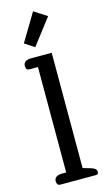

<svg xmlns="http://www.w3.org/2000/svg" viewBox="-143 -1004 592 1052"><g transform="rotate(-15 153.0 -478.0)"><path d="M68 -799 162 -956 235 -909 123 -763ZM41 -24Q41 -40 52.5 -48Q64 -56 84 -56H109V-654H60Q41 -654 41 -677Q41 -694 52.5 -702Q64 -710 84 -710H202V-56L247 -43Q263 -38 270 -31.5Q277 -25 277 -14Q277 0 264 0H60Q51 0 46 -6.5Q41 -13 41 -24Z"/></g></svg>

Font: Maitree Medium
Style: Regular
Weight: 500
Designer: CadsonDemak Team
Foundry: CadsonDemak
Version: Version 1.000